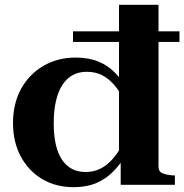

<svg xmlns="http://www.w3.org/2000/svg" viewBox="-20 -767 765 797"><path d="M294 -528Q348 -528 388.5 -511.5Q429 -495 460.5 -462Q492 -429 516 -380L499 -346Q478 -387 454 -414.5Q430 -442 402.5 -455.5Q375 -469 340 -469Q306 -469 280.5 -454.5Q255 -440 238 -413Q221 -386 212 -346.5Q203 -307 203 -256Q203 -206 211.5 -168Q220 -130 237 -104.5Q254 -79 278.5 -66Q303 -53 335 -53Q362 -53 384.5 -61.5Q407 -70 426.5 -86.5Q446 -103 463.5 -127Q481 -151 498 -182L512 -139Q485 -91 452.5 -57.5Q420 -24 379.5 -7Q339 10 286 10Q212 10 155.5 -23.5Q99 -57 66.5 -117Q34 -177 34 -256Q34 -337 67.5 -398Q101 -459 160 -493.5Q219 -528 294 -528ZM474 -747H638V-76Q638 -55 654 -48Q670 -41 697 -39H706V0H481V-117L474 -112ZM725 -637V-593H283V-637Z"/></svg>

Font: Roboto Serif 120pt Expanded SemiBold
Style: Regular
Weight: 600
Width: 7
Designer: Greg Gazdowicz
Foundry: Commercial Type
Version: Version 1.008